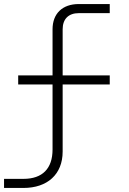

<svg xmlns="http://www.w3.org/2000/svg" viewBox="-20 -750 640 950"><path d="M0 180H96C214 180 290 113 290 0V-332H523V-377H290V-605C290 -656 319 -685 370 -685H523V-730H370C289 -730 240 -683 240 -605V-377H70V-332H240V-10C240 84 190 135 96 135H0Z"/></svg>

Font: JetBrains Mono Thin
Style: Regular
Weight: 100
Monospace: yes
Designer: Philipp Nurullin, Konstantin Bulenkov
Foundry: JetBrains
Version: Version 2.305